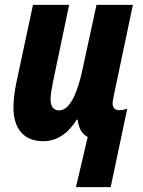

<svg xmlns="http://www.w3.org/2000/svg" viewBox="-20 -568 586 786"><path d="M291 198H433L501 -123C490 -119 478 -117 468 -117C453 -117 441 -125 441 -144C441 -155 445 -171 448 -187L524 -548H375L318 -285C297 -185 265 -116 222 -116C199 -116 187 -132 187 -162C187 -181 192 -208 197 -233L263 -548H115L46 -225C39 -191 35 -153 35 -128C35 -43 76 10 157 10C214 10 259 -22 294 -78H298C302 -43 315 -20 339 -7Z"/></svg>

Font: Noto Sans Display SemiCondensed Extra
Style: Italic
Weight: 800
Width: 4
Italic angle: -12°
Designer: Monotype Design Team
Foundry: Monotype Imaging Inc.
Version: Version 1.900